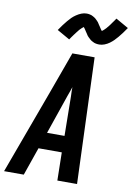

<svg xmlns="http://www.w3.org/2000/svg" viewBox="-123 -1040 765 1104"><g transform="rotate(10 260.0 -488.0)"><path d="M-19 0 161 -490 250 -735H380L407 0H292L289 -164H153L96 0ZM288 -260 285 -490Q284 -504 284 -517.5Q284 -531 284 -544Q280 -531 275 -517.5Q270 -504 265 -490L186 -260ZM218 -811 144 -853Q156 -871 167 -885.5Q178 -900 188 -912Q198 -924 208 -934Q218 -944 232 -953.5Q246 -963 261 -969Q276 -975 292 -975Q297 -975 301 -974.5Q305 -974 310 -973Q315 -972 319.5 -970.5Q324 -969 328 -966.5Q332 -964 336 -962Q340 -960 343.5 -957Q347 -954 350 -951Q353 -948 356.5 -944.5Q360 -941 363 -937.5Q366 -934 368 -930Q370 -926 372.5 -923Q375 -920 377 -916.5Q379 -913 382.5 -908Q386 -903 388.5 -899Q391 -895 394 -892Q397 -889 397 -887Q396 -887 394 -887.5Q392 -888 391 -888H390L394 -891Q397 -893 400 -895.5Q403 -898 406 -900.5Q409 -903 410.5 -905Q412 -907 414 -908.5Q416 -910 418 -912.5Q420 -915 421.5 -917Q423 -919 425.5 -921.5Q428 -924 430 -927Q432 -930 434.5 -933Q437 -936 439 -939Q441 -942 443.5 -945.5Q446 -949 448.5 -952.5Q451 -956 454 -960Q457 -964 459.5 -968Q462 -972 465 -976L539 -934Q527 -916 516 -901.5Q505 -887 495 -875Q485 -863 475 -853Q465 -843 452 -833.5Q439 -824 423.5 -818Q408 -812 393 -812Q388 -812 383 -812.5Q378 -813 373 -814Q368 -815 364 -816.5Q360 -818 355.5 -820.5Q351 -823 347 -825Q343 -827 340 -830Q337 -833 333.5 -836Q330 -839 326.5 -842.5Q323 -846 320 -849.5Q317 -853 315 -857Q313 -861 310.5 -864Q308 -867 306 -870.5Q304 -874 300.5 -879Q297 -884 294.5 -888Q292 -892 289 -895Q286 -898 286 -900Q288 -900 289.5 -899.5Q291 -899 292 -899H293L290 -897Q286 -894 283 -891.5Q280 -889 277 -886.5Q274 -884 272.5 -882Q271 -880 269 -878.5Q267 -877 265 -874.5Q263 -872 261.5 -870Q260 -868 258 -865.5Q256 -863 253.5 -860Q251 -857 249 -854Q247 -851 244.5 -848Q242 -845 239.5 -841.5Q237 -838 234.5 -834.5Q232 -831 229 -827Q226 -823 223.5 -819Q221 -815 218 -811Z"/></g></svg>

Font: Iosevka Custom
Style: Bold Italic
Weight: 700
Italic angle: -9°
Designer: Belleve Invis
Foundry: Belleve Invis
Version: Version 30.3.1; ttfautohint (v1.8.3)